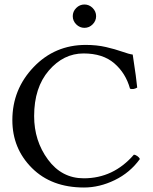

<svg xmlns="http://www.w3.org/2000/svg" viewBox="-20 -825 680 855"><path d="M319.5 -716.5Q304 -732 304 -753Q304 -774 319.5 -789.5Q335 -805 356 -805Q377 -805 392.5 -789.5Q408 -774 408 -753Q408 -732 392.5 -716.5Q377 -701 356 -701Q335 -701 319.5 -716.5ZM354 10Q209 10 122 -77Q35 -164 35 -290Q35 -427 129.5 -526Q224 -625 362 -625Q411 -625 452 -615.5Q493 -606 524 -595Q555 -584 571 -582Q588 -471 591 -435Q574 -425 559 -430Q540 -499 489 -543Q438 -587 352 -587Q263 -587 197.5 -511Q132 -435 132 -308Q132 -198 193.5 -114.5Q255 -31 353 -31Q485 -31 576 -136Q583 -136 591.5 -130Q600 -124 603 -117Q559 -56 491 -23Q423 10 354 10Z"/></svg>

Font: Linux Libertine Mono O
Style: Mono
Weight: 400
Designer: Philipp H. Poll
Foundry: Philipp H. Poll
Version: Version 5.1.7